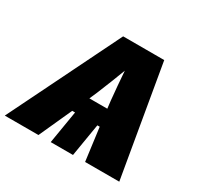

<svg xmlns="http://www.w3.org/2000/svg" viewBox="-181 -911 1125 1093"><g transform="rotate(30 382.0 -364.0)"><path d="M466.8 -270.5 421.9 0H275.4L320.3 -270.5ZM-26.4 0 331.5 -727.5H601.6L726.1 0H501.5L464.4 -282.2Q452.6 -374 444.6 -471.4Q436.5 -568.8 430.7 -666H477.5Q439.9 -568.8 402.1 -471.4Q364.3 -374 322.8 -282.2L194.8 0ZM185.5 -215.3 203.6 -325.7H604L585.9 -215.3Z"/></g></svg>

Font: Inter 17pt Black
Style: Italic
Weight: 900
Italic angle: -9.3988°
Version: Version 4.001;git-66647c0bb